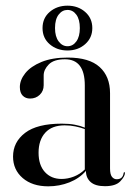

<svg xmlns="http://www.w3.org/2000/svg" viewBox="-20 -648 472 677"><path d="M26 -96Q26 -147 68.5 -179.5Q111 -212 198 -212Q224.5 -212 244 -208.2Q263.5 -204.5 279 -198V-347Q279 -439 209 -439Q170 -439 152 -420.8Q134 -402.5 134 -382V-347.5Q134 -327 120.2 -313.8Q106.5 -300.5 86 -300.5Q70 -300.5 60 -310.8Q50 -321 50 -341Q50 -366 69.2 -390Q88.5 -414 126.2 -429.5Q164 -445 219 -445Q294.5 -445 331.2 -411.8Q368 -378.5 368 -319.5V-54Q368 -33 374.8 -24.5Q381.5 -16 391.5 -16Q413 -16 416 -38Q416.5 -41 418.5 -41Q420.5 -41 420.5 -38Q420.5 -26 404.2 -8.8Q388 8.5 350 8.5Q316 8.5 299.5 -6.2Q283 -21 283 -45.5Q260 -19 224.8 -5Q189.5 9 150 9Q94 9 60 -20.2Q26 -49.5 26 -96ZM116 -109.5Q116 -66 138.2 -41.5Q160.5 -17 197 -17Q219 -17 240.8 -25.5Q262.5 -34 279 -50.5V-193Q263.5 -198.5 246 -202.2Q228.5 -206 208 -206Q163 -206 139.5 -180Q116 -154 116 -109.5ZM218 -470Q181 -470 155.5 -491.8Q130 -513.5 130 -549Q130 -584.5 155.5 -606.2Q181 -628 218 -628Q255 -628 280.2 -606Q305.5 -584 305.5 -549Q305.5 -514.5 280.2 -492.2Q255 -470 218 -470ZM218 -613Q199.5 -613 186.8 -596.5Q174 -580 174 -549Q174 -519 186.8 -502Q199.5 -485 218 -485Q237 -485 249.2 -502Q261.5 -519 261.5 -549Q261.5 -579.5 249.2 -596.2Q237 -613 218 -613Z"/></svg>

Font: Fraunces144ptRegular
Style: Regular
Weight: 400
Version: Version 1.000;[0bf87f6ff]